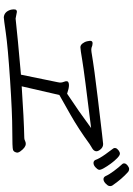

<svg xmlns="http://www.w3.org/2000/svg" viewBox="140 -922 719 1040"><g transform="rotate(90 500.0 -402.5)"><path d="M45 -134 81 -127Q179 -138 385 -156L426 -356Q430 -373 424.5 -386Q419 -399 421 -406V-408Q426 -416 442.5 -416Q459 -416 488 -406Q585 -470 674 -536Q372 -499 310 -488.5Q248 -478 236.5 -478Q225 -478 216 -489.5Q207 -501 204 -515Q201 -529 202 -535Q204 -544 215 -544Q226 -544 240 -538L250 -537L262 -538Q357 -554 510.5 -572Q664 -590 704.5 -595Q745 -600 759 -601H762Q778 -601 790 -586.5Q802 -572 799.5 -561Q797 -550 785.5 -543Q774 -536 761 -528Q679 -468 600.5 -423.5Q522 -379 495 -364L448 -160Q626 -172 725 -174H727Q735 -174 743 -178Q751 -182 758 -182H760Q779 -182 800 -153Q808 -142 807 -134L806 -130Q803 -117 792.5 -113Q782 -109 687.5 -109Q593 -109 413.5 -97Q234 -85 158.5 -74Q83 -63 74 -63Q43 -66 33 -102Q30 -116 32 -125Q34 -134 45 -134ZM847 -559Q840 -580 816.5 -613Q793 -646 787 -653Q781 -660 782.5 -668Q784 -676 794 -684Q804 -692 813 -692Q822 -692 837 -677.5Q852 -663 867 -642.5Q882 -622 892 -604Q902 -586 900 -578Q898 -570 886.5 -559.5Q875 -549 863.5 -549Q852 -549 847 -559ZM934 -615Q927 -632 907 -659Q887 -686 869 -705Q864 -711 866 -719Q868 -727 878 -734.5Q888 -742 896 -742Q904 -742 911 -737Q950 -703 986 -650Q990 -643 988 -634Q986 -625 974 -614Q962 -603 951 -603Q940 -603 934 -615Z"/></g></svg>

Font: LXGW Bright GB
Style: Italic
Weight: 400
Italic angle: -12°
Designer: Christian Thalmann (Catharsis Fonts)
Foundry: LXGW / Christian Thalmann (Catharsis Fonts) / Fontworks Inc.
Version: Version 5.510